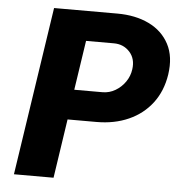

<svg xmlns="http://www.w3.org/2000/svg" viewBox="-52 -772 765 821"><g transform="rotate(5 330.5 -361.5)"><path d="M38 0 147 -723H418.5Q496.5 -723 554.5 -695Q612.5 -667 641 -613.2Q669.5 -559.5 658 -482Q647 -410.5 608 -359.2Q569 -308 508 -280.8Q447 -253.5 370 -253.5H246L208 0ZM263.5 -382.5H384.5Q414 -382.5 439.5 -397.5Q465 -412.5 482 -437Q499 -461.5 503 -491Q509.5 -536.5 483 -565.8Q456.5 -595 415 -595H295.5Z"/></g></svg>

Font: Public Sans Thin ExtraBold
Style: Italic
Weight: 800
Italic angle: -8°
Version: Version 2.001